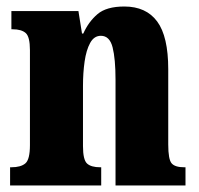

<svg xmlns="http://www.w3.org/2000/svg" viewBox="-20 -570 610 590"><path d="M11 0V-56H15Q44 -56 58 -68Q72 -80 72 -124V-416Q72 -457 59 -468.5Q46 -480 19 -480H15V-536H221L232 -467H236Q252 -503 279.5 -526.5Q307 -550 362 -550Q429 -550 463 -504Q497 -458 497 -357V-126Q497 -80 507.5 -68Q518 -56 546 -56H550V0H335V-325Q335 -389 326 -424.5Q317 -460 290 -460Q269 -460 257 -438Q245 -416 240 -381Q235 -346 235 -306V-121Q235 -79 247.5 -67.5Q260 -56 288 -56H291V0Z"/></svg>

Font: Noto Serif Bengali ExtraCondensed Black
Style: Regular
Weight: 900
Width: 2
Designer: Juan Bruce, Universal Thirst, Indian Type Foundry and the Monotype Design Team.
Foundry: Monotype Imaging Inc.
Version: Version 2.003; ttfautohint (v1.8.4.7-5d5b)